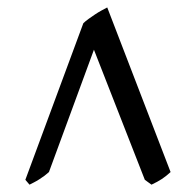

<svg xmlns="http://www.w3.org/2000/svg" viewBox="-20 -777 532 521"><path d="M442.9 -310.1Q430.7 -298.8 419.2 -291.3Q407.7 -283.7 391.1 -275.9L373 -289.1L234.9 -642.1L112.8 -310.1Q107.4 -305.2 100.6 -300Q93.8 -294.9 86.4 -290.3Q79.1 -285.6 72 -282Q64.9 -278.3 60.1 -275.9L48.8 -289.1L206.1 -713.9Q211.9 -719.7 220.5 -725.8Q229 -731.9 237.8 -737.8Q246.6 -743.7 255.4 -748.5Q264.2 -753.4 271 -756.8Z"/></svg>

Font: Akkhara
Style: Regular
Weight: 400
Designer: J. Victor Gaultney
Version: Version 1.00 June 13, 2006, initial release